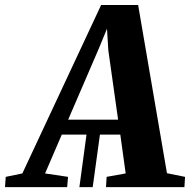

<svg xmlns="http://www.w3.org/2000/svg" viewBox="-98 -766 777 786"><path d="M227 0 258.5 -232.5H313.5L281.5 0ZM-77.5 0 -74.5 -42 -6.5 -56 316 -745.5H467.5L585.5 -57L659.5 -42L657 0H336L338.5 -42L416.5 -56L394.5 -215H155L86.5 -56L180.5 -42L177 0ZM181 -276H385.5L345.5 -559.5L340 -648.5L307.5 -569.5Z"/></svg>

Font: Merriweather 48pt ExtraBold
Style: Italic
Weight: 800
Italic angle: -7.8°
Version: Version 2.101